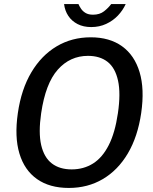

<svg xmlns="http://www.w3.org/2000/svg" viewBox="-20 -917 756 947"><path d="M319.5 10Q224.5 10 162.5 -33.8Q100.5 -77.5 75.8 -159.8Q51 -242 68 -359Q85 -477 134.8 -560.5Q184.5 -644 259.5 -688.5Q334.5 -733 427.5 -733Q520.5 -733 582 -688.8Q643.5 -644.5 668.5 -561.2Q693.5 -478 676.5 -360Q659.5 -243 610.5 -160.2Q561.5 -77.5 487.2 -33.8Q413 10 319.5 10ZM333.5 -81.5Q392.5 -81.5 438.8 -110.5Q485 -139.5 516.2 -200.8Q547.5 -262 561.5 -358.5Q576 -456.5 562.2 -519.2Q548.5 -582 510.8 -611.8Q473 -641.5 414 -641.5Q325.5 -641.5 265 -573.5Q204.5 -505.5 183 -358.5Q169 -262.5 183.2 -201.2Q197.5 -140 235.8 -110.8Q274 -81.5 333.5 -81.5ZM430 -783.5Q391.5 -783.5 362.8 -798.2Q334 -813 317 -838.5Q300 -864 296 -897H367Q371.5 -886 379.8 -873.8Q388 -861.5 402.2 -853Q416.5 -844.5 439 -844.5Q471.5 -844.5 493 -861.2Q514.5 -878 528.5 -897H600Q586 -866 561.5 -840.2Q537 -814.5 503.5 -799Q470 -783.5 430 -783.5Z"/></svg>

Font: Public Sans Thin Medium
Style: Italic
Weight: 500
Italic angle: -8°
Version: Version 2.001